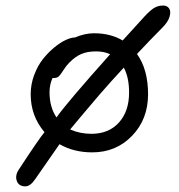

<svg xmlns="http://www.w3.org/2000/svg" viewBox="-20 -555 640 687"><path d="M70.8 111.8Q46.9 111.8 40 92Q33.2 72.3 47.9 50.8Q120.1 -59.6 139.2 -82Q89.8 -140.1 89.8 -217.8Q89.8 -253.4 102.3 -286.6Q114.7 -319.8 133.5 -343.5Q152.3 -367.2 174.3 -385.3Q196.3 -403.3 215.6 -412.1Q234.9 -420.9 248 -420.9Q284.2 -436 315.9 -436Q375.5 -436 418.9 -410.2Q432.1 -424.8 460 -455.3Q487.8 -485.8 497.1 -496.1Q518.1 -518.6 532 -526.9Q545.9 -535.2 564 -535.2Q578.1 -535.2 585.2 -524.7Q592.3 -514.2 586.7 -495.1Q581.1 -476.1 561 -456.1Q517.1 -412.1 470.2 -361.8Q509.8 -306.6 509.8 -217.8Q509.8 -128.4 452.6 -69.1Q395.5 -9.8 310.1 -9.8Q244.1 -9.8 192.9 -39.1Q113.3 74.7 106 85.9Q88.4 111.8 70.8 111.8ZM157.2 -225.1Q157.2 -171.9 182.1 -134.8Q218.8 -187 374 -360.8Q352.5 -371.1 324.2 -371.1Q292 -371.1 270.5 -361.6Q249 -352.1 229 -332Q216.8 -319.8 207 -304.2Q197.3 -288.6 190.9 -282.2Q184.6 -275.9 172.9 -275.9H168Q157.2 -252 157.2 -225.1ZM441.9 -224.1Q441.9 -278.3 422.9 -313Q374 -260.3 336.4 -216.8Q298.8 -173.3 265.4 -133.1Q231.9 -92.8 231 -91.8Q266.1 -76.2 307.1 -76.2Q369.1 -76.2 405.5 -116.5Q441.9 -156.7 441.9 -224.1Z"/></svg>

Font: Shantell Sans Irregular Bouncy
Style: Regular
Weight: 300
Designer: Stephen Nixon, Anya Danilova, Shantell Martin
Foundry: Arrow Type
Version: Version 1.006;[9816181b4]